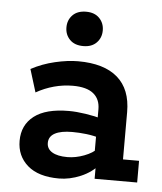

<svg xmlns="http://www.w3.org/2000/svg" viewBox="-47 -627 573 679"><g transform="rotate(5 240.0 -288.0)"><path d="M187 10Q114 10 75.5 -23.5Q37 -57 37 -111Q37 -167 78.5 -199Q120 -231 202 -231Q228 -231 261 -226Q294 -221 322 -213L305 -202V-246Q305 -282 281 -301.5Q257 -321 208 -321Q174 -321 141 -312Q108 -303 78 -286L53 -367Q92 -388 137 -398.5Q182 -409 219 -409Q311 -409 359 -367.5Q407 -326 407 -245V-77H464V0H313V-65L328 -53Q303 -23 264 -6.5Q225 10 187 10ZM210 -68Q239 -68 269.5 -79.5Q300 -91 315 -108L305 -78V-172L322 -144Q296 -152 270 -155Q244 -158 220 -158Q180 -158 158.5 -146.5Q137 -135 137 -112Q137 -91 156 -79.5Q175 -68 210 -68ZM232 -464Q201 -464 184 -481.5Q167 -499 167 -525Q167 -551 184 -568.5Q201 -586 232 -586Q262 -586 279 -568.5Q296 -551 296 -525Q296 -499 279 -481.5Q262 -464 232 -464Z"/></g></svg>

Font: Rokkitt SemiBold SemiBold
Style: Regular
Weight: 600
Version: Version 3.103